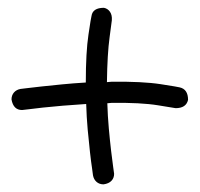

<svg xmlns="http://www.w3.org/2000/svg" viewBox="-20 -570 518 497"><path d="M445.3 -343.8Q466.8 -338.9 466.8 -311.5Q461.9 -290 434.6 -290Q433.6 -290 389.2 -297.4Q344.7 -304.7 268.6 -303.7L257.8 -302.7Q258.8 -269.5 261.7 -237.3Q264.6 -205.1 267.6 -179.7Q270.5 -154.3 272.9 -138.2Q275.4 -122.1 275.4 -120.1Q275.4 -109.4 268.6 -102.1Q261.7 -94.7 248 -92.8Q237.3 -92.8 230 -99.1Q222.7 -105.5 220.7 -116.2Q220.7 -118.2 218.3 -134.3Q215.8 -150.4 212.9 -176.3Q210 -202.1 207 -234.4Q204.1 -266.6 203.1 -300.8Q171.9 -298.8 142.6 -296.4Q113.3 -293.9 90.8 -291.5Q68.4 -289.1 53.7 -287.1Q39.1 -285.2 37.1 -285.2Q14.6 -285.2 9.8 -312.5Q9.8 -323.2 16.1 -330.6Q22.5 -337.9 33.2 -339.8Q35.2 -339.8 49.8 -341.8Q64.5 -343.8 87.9 -346.2Q111.3 -348.6 140.6 -351.6Q169.9 -354.5 202.1 -356.4Q202.1 -434.6 209 -480.5Q215.8 -526.4 216.8 -528.3Q219.7 -549.8 249 -549.8Q258.8 -547.9 264.6 -539.6Q270.5 -531.2 269.5 -517.6Q269.5 -516.6 263.7 -473.6Q257.8 -430.7 256.8 -357.4L268.6 -358.4Q348.6 -359.4 396 -352.1Q443.4 -344.7 445.3 -343.8Z"/></svg>

Font: Coming Soon
Style: Regular
Weight: 400
Designer: Dathan Boardman
Foundry: Open Window
Version: Version 1.002